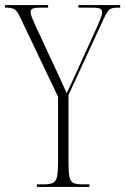

<svg xmlns="http://www.w3.org/2000/svg" viewBox="-27 -734 492 754"><path d="M118 0V-10H145Q169 -10 181 -16Q193 -22 197 -40.5Q201 -59 201 -96V-354L55 -660Q41 -691 30 -697.5Q19 -704 -1 -704H-7V-714H162V-704H134Q107 -704 100 -699.5Q93 -695 93 -687Q93 -679 98 -666.5Q103 -654 112 -634L176 -496Q192 -462 205.5 -433Q219 -404 235 -368Q243 -385 254.5 -409.5Q266 -434 279 -463L359 -639Q368 -661 371 -669.5Q374 -678 374 -686Q374 -695 367 -699.5Q360 -704 333 -704H281V-714H445V-704H437Q413 -704 404 -697.5Q395 -691 381 -662L242 -361V-96Q242 -59 245.5 -40.5Q249 -22 260.5 -16Q272 -10 297 -10H324V0Z"/></svg>

Font: Noto Serif Display ExtraCondensed ExtraLight
Style: Regular
Weight: 200
Width: 2
Designer: Monotype Design Team
Foundry: Monotype Imaging Inc.
Version: Version 2.009